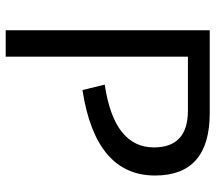

<svg xmlns="http://www.w3.org/2000/svg" viewBox="-60 -678 738 657"><g transform="rotate(90 308.5 -349.0)"><path d="M83 0V-698.2H366.2Q580.1 -698.2 580.1 -511.2Q580.1 -307.6 287.6 -262.7L269 -338.9Q483.9 -370.6 483.9 -507.3Q483.9 -623.5 357.9 -623.5H173.3V0Z"/></g></svg>

Font: Voltera
Style: Regular
Weight: 400
Designer: Bernd Montag
Version: Version 1.301